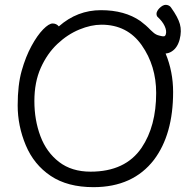

<svg xmlns="http://www.w3.org/2000/svg" viewBox="-20 -755 785 793"><path d="M223 -646Q299 -713 397 -713Q495 -713 560 -668Q583 -651 602 -631L613 -621Q624 -611 638 -608Q652 -604 657.5 -605Q663 -606 665 -614Q669 -628 660 -647.5Q651 -667 630 -686Q625 -693 627 -703Q631 -716 645 -727Q659 -738 672 -734Q682 -731 687 -723Q715 -684 723 -655.5Q731 -627 722 -592Q713 -558 690 -543Q678 -535 664 -534Q695 -459 695 -375Q695 -200 616 -95Q529 18 366 18Q259 18 189.5 -28.5Q120 -75 86.5 -155Q53 -235 53 -319.5Q53 -404 69.5 -462.5Q86 -521 110 -565Q134 -609 158 -633.5Q182 -658 197.5 -658Q213 -658 223 -646ZM354 -46Q498 -46 565 -145Q625 -234 625 -371Q625 -483 565.5 -568Q506 -653 399 -653Q356 -653 307.5 -633Q259 -613 217 -573.5Q175 -534 148.5 -475Q122 -416 122 -337.5Q122 -259 147 -192.5Q172 -126 224 -86Q276 -46 354 -46Z"/></svg>

Font: QiushuiShotai
Style: Regular
Weight: 600
Designer: Fontworks Inc.
Foundry: Fontworks Inc.
Version: Version 1.250